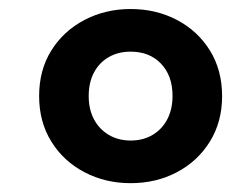

<svg xmlns="http://www.w3.org/2000/svg" viewBox="-20 -749 538 426"><path d="M270 -437.2Q297.4 -437.2 318.4 -449.6Q339.4 -462 351.1 -484.2Q362.8 -506.4 362.8 -536.1Q362.8 -581 337.3 -607.7Q311.8 -634.4 269.8 -634.4Q242.3 -634.4 221.3 -622.3Q200.2 -610.2 188.5 -588.1Q176.8 -565.9 176.8 -535.8Q176.8 -506.4 188.5 -484.3Q200.2 -462.3 221.4 -449.7Q242.6 -437.2 270 -437.2ZM269.8 -342.6Q213.7 -342.6 167.4 -366.9Q121 -391.2 93.9 -434.9Q66.8 -478.6 66.8 -535.8Q66.8 -593.6 93.9 -637Q121 -680.4 167.4 -704.7Q213.7 -729 269.8 -729Q326.4 -729 372.5 -704.8Q418.6 -680.6 445.7 -637.1Q472.8 -593.6 472.8 -535.6Q472.8 -478.6 445.7 -434.9Q418.6 -391.2 372.5 -366.9Q326.4 -342.6 269.8 -342.6Z"/></svg>

Font: Roboto Serif 20pt
Style: Italic
Weight: 400
Italic angle: -10°
Designer: Greg Gazdowicz
Foundry: Commercial Type
Version: Version 1.008